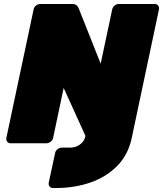

<svg xmlns="http://www.w3.org/2000/svg" viewBox="-20 -720 820 965"><path d="M246 225Q235 225 229 217Q223 209 225 198L257 49Q259 38 269 30Q279 22 290 22H330Q352 22 368 14.5Q384 7 395 -6Q406 -19 409 -36V-38L300 -278L247 -27Q245 -16 235 -8Q225 0 214 0H33Q22 0 16 -8Q10 -16 12 -27L149 -673Q151 -684 161 -692Q171 -700 182 -700H340Q360 -700 367.5 -691Q375 -682 376 -677L486 -400L544 -673Q546 -684 556 -692Q566 -700 577 -700H758Q769 -700 775 -692Q781 -684 779 -673L642 -26Q624 59 568 115Q512 171 432.5 198Q353 225 262 225Z"/></svg>

Font: Rubik Black
Style: Italic
Weight: 900
Italic angle: -12°
Designer: Hubert and Fischer
Foundry: Hubert and Fischer
Version: Version 2.300;gftools[0.9.30]